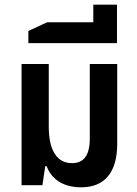

<svg xmlns="http://www.w3.org/2000/svg" viewBox="-20 -790 584 819"><path d="M326 9C426 9 480 -54 480 -177V-517H363V-199C363 -127 337 -94 287 -94C224 -94 188 -147 188 -250V-517H72V0H161L173 -81H179C199 -27 248 9 326 9Z M101 -606H479V-770H378V-695H181L101 -658Z"/></svg>

Font: Noto Sans Thai UI Cond SemBd
Style: Regular
Weight: 600
Width: 3
Designer: Monotype Design Team
Foundry: Monotype Imaging Inc.
Version: Version 2.000